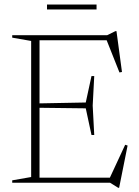

<svg xmlns="http://www.w3.org/2000/svg" viewBox="-20 -830 630 872"><path d="M35.5 0V-11L121.5 -26V-644L35.5 -659V-670H466.5L504 -688.5H509L534 -503L522.5 -501L464.5 -647H159.5V-360.5L369.5 -364.5L395.5 -484.5H408L401 -350.5L408 -217H395.5L369.5 -338L159.5 -340.5V-23H479L548.5 -172.5L559.5 -169L521 23H517L480 0ZM193.5 -787V-809.5H418.5V-787Z"/></svg>

Font: Newsreader 16pt ExtraLight
Style: Regular
Weight: 275
Designer: Hugues Gentile
Foundry: Production Type
Version: Version 1.003; ttfautohint (v1.8.3)